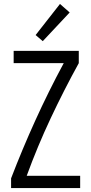

<svg xmlns="http://www.w3.org/2000/svg" viewBox="-20 -950 460 970"><path d="M36 0V-49Q92 -195 158 -340.5Q224 -486 302 -631H49V-693H378V-631Q303 -495 236 -352.5Q169 -210 115 -62H385V0ZM196 -742 160 -773 283 -930 332 -887Z"/></svg>

Font: Ubuntu Sans Condensed
Style: Regular
Weight: 400
Width: 3
Designer: Dalton Maag Ltd
Foundry: Dalton Maag Ltd
Version: Version 1.006; ttfautohint (v1.8.4.7-5d5b)